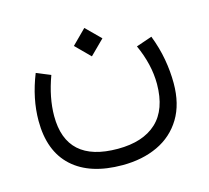

<svg xmlns="http://www.w3.org/2000/svg" viewBox="-91 -492 888 816"><g transform="rotate(-15 353.5 -83.5)"><path d="M282.7 -323.2 345.2 -385.7 408.2 -323.2 345.2 -260.7ZM541 -252 610.8 -275.9Q632.3 -220.2 641.8 -166.5Q651.4 -112.8 651.4 -61Q651.4 30.8 613.3 93.5Q575.2 156.2 507.6 188Q439.9 219.7 352.1 219.7Q209.5 219.7 132.3 149.4Q55.2 79.1 55.2 -54.2Q55.2 -151.9 96.2 -254.4L158.2 -229Q124.5 -137.2 124.5 -56.6Q124.5 147.5 350.6 147.5Q461.9 147.5 521.7 91.8Q581.5 36.1 582 -75.7Q582 -119.6 571.5 -163.8Q561 -208 541 -252Z"/></g></svg>

Font: Vazir Light FD-UI
Style: Light-FD-UI
Weight: 300
Designer: Saber Rastikerdar
Foundry: Saber Rastikerdar
Version: Version 30.1.0